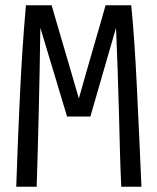

<svg xmlns="http://www.w3.org/2000/svg" viewBox="-20 -713 600 733"><path d="M42 0Q45 -91 48.5 -177Q52 -263 56 -347.5Q60 -432 65.5 -517.5Q71 -603 79 -693H177Q196 -628 213 -569.5Q230 -511 247 -454Q264 -397 281 -337Q298 -396 314 -453Q330 -510 347.5 -569Q365 -628 383 -693H481Q487 -634 492.5 -554Q498 -474 502.5 -381.5Q507 -289 511.5 -191.5Q516 -94 520 0H443Q440 -59 438 -132.5Q436 -206 434 -287Q432 -368 429 -450Q426 -532 423 -607L325 -268H236L134 -607Q133 -533 131.5 -451Q130 -369 128 -287.5Q126 -206 124 -132.5Q122 -59 120 0Z"/></svg>

Font: Ubuntu Sans Mono
Style: Regular
Weight: 400
Monospace: yes
Designer: Dalton Maag Ltd
Foundry: Dalton Maag Ltd
Version: Version 1.006